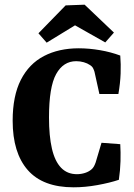

<svg xmlns="http://www.w3.org/2000/svg" viewBox="-20 -789 571 819"><path d="M294 10Q163 10 98.5 -63.5Q34 -137 34 -274Q34 -380 69 -448.5Q104 -517 167.5 -550Q231 -583 316 -583Q360 -583 406.5 -575Q453 -567 493 -552Q496 -516 494.5 -475Q493 -434 485 -388H404L383 -483Q381 -490 377 -498Q373 -506 363 -512Q353 -519 337.5 -523.5Q322 -528 305 -528Q250 -528 219.5 -473Q189 -418 189 -288Q189 -209 201.5 -155Q214 -101 240.5 -73.5Q267 -46 308 -46Q326 -46 343 -51.5Q360 -57 372 -68Q377 -73 380.5 -79Q384 -85 388 -96L413 -180L493 -174Q495 -140 494 -101.5Q493 -63 487 -22Q448 -9 395.5 0.5Q343 10 294 10ZM144 -647 260 -766 341 -769 466 -650 429 -608 300 -681 179 -607Z"/></svg>

Font: Rasa
Style: Bold
Weight: 700
Designer: Anna Giedrys (Yrsa+Rasa design), David Brezina (Yrsa art-direction, Rasa art-direction, design)
Foundry: Rosetta Type Foundry
Version: Version 2.004